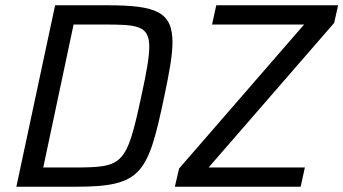

<svg xmlns="http://www.w3.org/2000/svg" viewBox="-20 -708 1302 728"><path d="M189 -688 42 0H267C519 0 541 -49 603 -343C622 -433 634 -499 634 -547C634 -663 573 -688 386 -688ZM659 -69 643 0H1120L1136 -73H771L1247 -621L1262 -688H800L784 -615H1133ZM255 -73H144L259 -615H370C498 -615 546 -613 546 -531C546 -491 535 -431 516 -344C459 -78 447 -73 255 -73Z"/></svg>

Font: Saira UNSAM
Style: Italic
Weight: 400
Italic angle: -12°
Designer: Hector Gatti with collaboration of the Omnibus-Type team
Foundry: Omnibus-Type
Version: Version 0.072;PS 000.072;hotconv 1.0.88;makeotf.lib2.5.64775